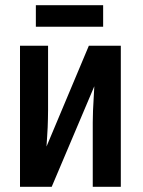

<svg xmlns="http://www.w3.org/2000/svg" viewBox="-20 -719 552 739"><path d="M165 -295Q165 -278 164.5 -261.5Q164 -245 163.5 -229Q163 -213 161.5 -194.5Q160 -176 159 -155L322 -543H445V0H337V-248Q337 -270 338 -293.5Q339 -317 340.5 -340.5Q342 -364 343 -387L179 0H57V-543H165ZM377 -699V-616H118V-699Z"/></svg>

Font: Noto Sans Display ExtraCondensed SemiBold
Style: Regular
Weight: 600
Width: 2
Designer: Monotype Design Team
Foundry: Monotype Imaging Inc.
Version: Version 2.003